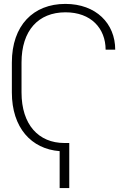

<svg xmlns="http://www.w3.org/2000/svg" viewBox="-20 -757 645 973"><path d="M331 -32.3H306.5C175.4 -32.3 89.1 -125.4 89.1 -288.4V-440C89.1 -603 174.7 -694.2 311.1 -694.6C441.8 -695 514.9 -612.9 515.3 -505.3H563.9C563.9 -638.1 466.6 -737.2 311.1 -737.2C149.1 -737.2 40.1 -628.6 40.1 -440V-288.4C40.1 -109.7 138.8 -1.8 282.3 8.9V196H331Z"/></svg>

Font: Karasuma Gothic
Style: Thin
Weight: 200
Designer: Rasmus Andersson / Ryoko Ishizuka
Foundry: rsms
Version: Version 1.00